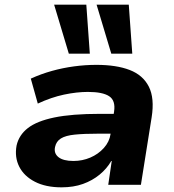

<svg xmlns="http://www.w3.org/2000/svg" viewBox="-20 -792 746 823"><path d="M244 11Q176 11 129.5 -13Q83 -37 62.5 -77.5Q42 -118 51 -168Q61 -213 99.5 -243Q138 -273 213 -288.5Q288 -304 408 -304H491L478 -219H400Q340 -219 300.5 -215Q261 -211 241 -198.5Q221 -186 216 -162Q210 -135 230.5 -118.5Q251 -102 295 -102Q333 -102 367 -116.5Q401 -131 425 -157.5Q449 -184 454 -218L469 -314Q476 -361 448 -379.5Q420 -398 357 -398Q309 -398 254.5 -386.5Q200 -375 142 -348L112 -455Q156 -475 202.5 -488Q249 -501 297.5 -507.5Q346 -514 393 -514Q479 -514 536 -492Q593 -470 618 -420.5Q643 -371 630 -289L584 0H444L459 -102H457Q438 -69 407 -43.5Q376 -18 335.5 -3.5Q295 11 244 11ZM457 -562 394 -772H532L547 -562ZM275 -562 212 -772H350L365 -562Z"/></svg>

Font: Nunito Sans 7pt SemiExpanded ExtraBold
Style: Italic
Weight: 800
Width: 6
Italic angle: -9°
Designer: Vernon Adams
Foundry: Vernon Adams
Version: Version 3.101;gftools[0.9.27]